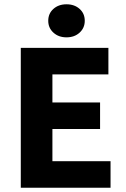

<svg xmlns="http://www.w3.org/2000/svg" viewBox="-20 -875 588 895"><path d="M76.9 0V-651.8H485.3V-528.2H224.3V-397.3H446.5V-273.7H224.3V-123.6H495.3V0ZM290 -700.9Q253.1 -700.9 229 -722.9Q204.9 -744.8 204.9 -778.1Q204.9 -812.1 229 -833.5Q253.1 -855 290 -855Q327.1 -855 351.1 -833.5Q375.1 -812.1 375.1 -778.1Q375.1 -744.8 351.1 -722.9Q327.1 -700.9 290 -700.9Z"/></svg>

Font: Source Sans Variable
Style: Regular
Weight: 200
Designer: Paul D. Hunt
Foundry: Adobe Systems Incorporated
Version: Version 3.006;hotconv 1.0.111;makeotfexe 2.5.65597